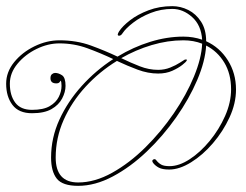

<svg xmlns="http://www.w3.org/2000/svg" viewBox="-20 -595 801 624"><path d="M173 -464Q229 -464 275.5 -447Q322 -430 362 -411Q413 -442 468 -459Q523 -476 576 -476Q608 -476 637 -466Q634 -513 604.5 -539.5Q575 -566 540 -566Q503 -566 470 -553Q437 -540 413 -521.5Q389 -503 379 -488Q373 -478 366 -479Q359 -480 367 -493Q378 -510 402.5 -529Q427 -548 462.5 -561.5Q498 -575 540 -575Q567 -575 592 -562.5Q617 -550 633.5 -524.5Q650 -499 650 -461Q694 -441 720.5 -399Q747 -357 747 -304Q747 -259 726 -213.5Q705 -168 672 -129.5Q639 -91 601 -67.5Q563 -44 530 -44Q508 -44 496.5 -50Q485 -56 478 -65Q472 -73 478 -76.5Q484 -80 488 -74Q495 -65 504 -60Q513 -55 531 -55Q562 -55 596.5 -77.5Q631 -100 661.5 -137Q692 -174 711.5 -218Q731 -262 731 -305Q731 -355 709 -391.5Q687 -428 650 -447Q647 -396 621 -335Q595 -274 552.5 -213.5Q510 -153 457 -102.5Q404 -52 346.5 -21.5Q289 9 234 9Q183 9 164.5 -14.5Q146 -38 146 -83Q146 -147 173 -206Q200 -265 245.5 -315.5Q291 -366 348 -403Q308 -422 264.5 -438Q221 -454 173 -454Q136 -454 99 -436Q62 -418 37 -388Q12 -358 12 -323Q12 -285 29.5 -261.5Q47 -238 84 -238Q121 -238 141.5 -250Q162 -262 171 -280Q180 -298 180 -316Q180 -330 177 -333Q177 -333 174 -328.5Q171 -324 163 -324Q144 -324 144 -341Q144 -350 149 -354Q154 -358 159 -358Q170 -358 181.5 -350.5Q193 -343 193 -316Q193 -296 182 -275Q171 -254 147.5 -240.5Q124 -227 84 -227Q41 -227 20.5 -254Q0 -281 0 -323Q0 -361 26 -393Q52 -425 92 -444.5Q132 -464 173 -464ZM161 -83Q161 -2 234 -2Q288 -2 344.5 -33.5Q401 -65 452.5 -116Q504 -167 545 -227Q586 -287 610.5 -346.5Q635 -406 637 -453Q609 -464 576 -464Q525 -464 473 -448.5Q421 -433 374 -406Q405 -391 434.5 -379.5Q464 -368 494 -368Q515 -368 533.5 -375.5Q552 -383 565 -391.5Q578 -400 580 -401Q583 -402 586 -401.5Q589 -401 586 -397Q585 -394 572.5 -384Q560 -374 540 -365Q520 -356 494 -356Q461 -356 427.5 -368.5Q394 -381 360 -397Q303 -362 258 -313Q213 -264 187 -205.5Q161 -147 161 -83Z"/></svg>

Font: Kapakana Light
Style: Regular
Weight: 300
Designer: Kyosuke Nagai
Version: Version 1.000